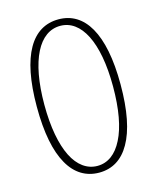

<svg xmlns="http://www.w3.org/2000/svg" viewBox="-113 -818 747 910"><g transform="rotate(-15 260.5 -363.0)"><path d="M110 -80C145 -18 197 13 261 13C325 13 376 -18 411 -80C447 -143 466 -237 466 -365C466 -618 388 -739 261 -739C132 -739 55 -618 55 -365C55 -237 74 -143 110 -80ZM383 -109C354 -51 312 -20 261 -20C210 -20 167 -51 138 -109C109 -167 92 -254 92 -365C92 -585 158 -707 261 -707C363 -707 429 -585 429 -365C429 -254 413 -167 383 -109Z"/></g></svg>

Font: GenSenRounded2 TW EL
Style: Regular
Weight: 250
Version: Version 2.100;PS 2.1;hotconv 16.6.51;makeotf.lib2.5.65220 DE